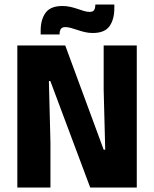

<svg xmlns="http://www.w3.org/2000/svg" viewBox="-20 -844 693 864"><path d="M273.5 -639.5 446.5 -170.5H453.5L446.5 -440.5V-639.5H595.5V0H386L206.5 -479.5H200L207 -203.5V0H58V-639.5ZM397.5 -695.5Q379 -695.5 362 -699.5Q345 -703.5 329.5 -708.8Q314 -714 300 -718Q286 -722 274 -722Q260 -722 254.2 -714.2Q248.5 -706.5 248 -691V-689H163V-707Q163 -755.5 185 -786.2Q207 -817 261 -817Q280 -817 297.2 -813Q314.5 -809 329.5 -803.8Q344.5 -798.5 358 -794.5Q371.5 -790.5 383.5 -790.5Q398 -790.5 403.2 -798.2Q408.5 -806 409 -821.5V-823.5H494.5V-807Q494.5 -757 472.8 -726.2Q451 -695.5 397.5 -695.5Z"/></svg>

Font: Anek Odia Medium
Style: Bold
Weight: 700
Version: Version 1.003